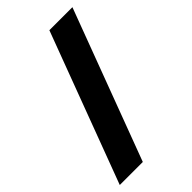

<svg xmlns="http://www.w3.org/2000/svg" viewBox="-258 -760 1049 1049"><g transform="rotate(-45 267.0 -235.0)"><path d="M341 -670 15 200H193L519 -670Z"/></g></svg>

Font: LT Wave Black
Style: Regular
Weight: 900
Designer: Daniel Lyons
Version: Version 2.5 (Glyphs App)